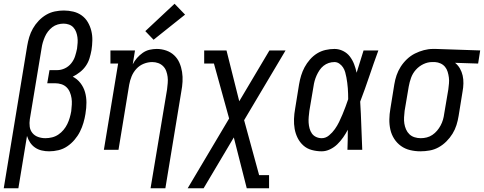

<svg xmlns="http://www.w3.org/2000/svg" viewBox="-41 -799 2581 1024"><path d="M-21 205 104 -554Q108 -578 115 -601.5Q122 -625 134.5 -647Q147 -669 165 -688Q183 -707 205 -720Q227 -733 251.5 -738Q276 -743 299 -743Q325 -743 350 -737Q375 -731 395 -716.5Q415 -702 427.5 -680.5Q440 -659 446 -634.5Q452 -610 451.5 -584Q451 -558 447 -532Q443 -510 436.5 -488.5Q430 -467 417 -448Q404 -429 385.5 -414.5Q367 -400 347 -390Q371 -378 388 -356Q405 -334 412.5 -307.5Q420 -281 420 -252Q420 -223 415 -194V-193Q411 -168 404 -144Q397 -120 385.5 -97Q374 -74 356.5 -53.5Q339 -33 317.5 -18.5Q296 -4 271 2Q246 8 221 8Q201 8 181.5 3.5Q162 -1 146 -12Q130 -23 119.5 -39Q109 -55 103 -74L57 205ZM201 -62Q219 -62 237 -66.5Q255 -71 270.5 -81.5Q286 -92 298 -106.5Q310 -121 318 -137.5Q326 -154 331 -171.5Q336 -189 339 -206Q341 -224 342 -241.5Q343 -259 340.5 -275.5Q338 -292 331.5 -307.5Q325 -323 313.5 -334Q302 -345 286 -350Q270 -355 253 -355H211L223 -425H264Q285 -425 305 -434.5Q325 -444 339 -461.5Q353 -479 359.5 -499.5Q366 -520 370 -540Q372 -555 373 -570.5Q374 -586 372 -600.5Q370 -615 365 -628.5Q360 -642 350.5 -652.5Q341 -663 327 -668Q313 -673 298 -673Q283 -673 267 -668.5Q251 -664 238 -654Q225 -644 215 -631Q205 -618 198.5 -603Q192 -588 187.5 -573Q183 -558 181 -543L118 -163Q115 -143 117.5 -123.5Q120 -104 132 -89.5Q144 -75 162.5 -68.5Q181 -62 201 -62Z M762 205 850 -322Q852 -339 853.5 -356Q855 -373 853 -389Q851 -405 845.5 -420Q840 -435 829 -446Q818 -457 803 -462.5Q788 -468 771 -468Q748 -468 725.5 -459Q703 -450 686.5 -432Q670 -414 661 -392Q652 -370 648 -347L591 0H513L589 -460H548V-530H679L667 -456Q676 -474 689.5 -489.5Q703 -505 720 -517Q737 -529 756.5 -533.5Q776 -538 795 -538Q821 -538 845.5 -529.5Q870 -521 888 -504Q906 -487 916 -464Q926 -441 930 -415.5Q934 -390 932.5 -363.5Q931 -337 926 -311L841 205ZM778 -587 734 -633 890 -779 946 -721Z M960 205 1181 -167 1100 -460H1048V-530H1167L1235 -259L1396 -530H1482L1261 -158L1341 135H1394V205H1275L1206 -66L1045 205Z M1675 8Q1648 8 1622 1Q1596 -6 1577 -23Q1558 -40 1546.5 -63Q1535 -86 1530.5 -111.5Q1526 -137 1527 -164.5Q1528 -192 1533 -219L1554 -349Q1558 -373 1565 -396Q1572 -419 1583.5 -440.5Q1595 -462 1612 -481.5Q1629 -501 1650 -514Q1671 -527 1695 -532.5Q1719 -538 1743 -538Q1767 -538 1789 -527Q1811 -516 1825 -497.5Q1839 -479 1847.5 -457Q1856 -435 1861 -411Q1870 -441 1879.5 -470.5Q1889 -500 1898 -530H1977Q1952 -462 1929 -393.5Q1906 -325 1880 -257Q1884 -193 1886 -128.5Q1888 -64 1891 0H1812Q1813 -27 1813.5 -53.5Q1814 -80 1814 -107Q1803 -86 1789 -66Q1775 -46 1758 -29.5Q1741 -13 1719 -2.5Q1697 8 1675 8ZM1675 -62Q1696 -62 1714 -77Q1732 -92 1745 -110.5Q1758 -129 1767.5 -148.5Q1777 -168 1785.5 -188.5Q1794 -209 1801.5 -229Q1809 -249 1816 -270Q1816 -285 1815.5 -299.5Q1815 -314 1814 -328.5Q1813 -343 1811 -357.5Q1809 -372 1806.5 -386Q1804 -400 1800 -414Q1796 -428 1788.5 -439.5Q1781 -451 1769 -459.5Q1757 -468 1743 -468Q1727 -468 1712 -463Q1697 -458 1684.5 -448Q1672 -438 1663 -424.5Q1654 -411 1647.5 -396.5Q1641 -382 1637 -367.5Q1633 -353 1631 -338L1609 -208Q1607 -192 1605.5 -176Q1604 -160 1605 -144.5Q1606 -129 1610 -114Q1614 -99 1622.5 -87Q1631 -75 1645 -68.5Q1659 -62 1675 -62Z M2201 8Q2173 8 2146 1.5Q2119 -5 2097.5 -20.5Q2076 -36 2061.5 -58.5Q2047 -81 2041 -107.5Q2035 -134 2035.5 -162.5Q2036 -191 2041 -219L2062 -349Q2066 -374 2074 -397.5Q2082 -421 2096 -443Q2110 -465 2129.5 -483.5Q2149 -502 2172 -513.5Q2195 -525 2219.5 -531.5Q2244 -538 2268 -538Q2272 -538 2275.5 -538Q2279 -538 2283 -538L2520 -530L2509 -460L2386 -464Q2402 -451 2412 -433.5Q2422 -416 2426.5 -396Q2431 -376 2430.5 -354Q2430 -332 2426 -311L2405 -181Q2401 -156 2393.5 -132Q2386 -108 2372.5 -86Q2359 -64 2340 -45Q2321 -26 2298.5 -13.5Q2276 -1 2251 3.5Q2226 8 2201 8ZM2203 -62Q2219 -62 2235 -66Q2251 -70 2265 -79.5Q2279 -89 2290 -102Q2301 -115 2309 -130Q2317 -145 2321.5 -160.5Q2326 -176 2328 -192L2350 -322Q2352 -338 2353.5 -354Q2355 -370 2353 -385.5Q2351 -401 2346.5 -416Q2342 -431 2332.5 -442.5Q2323 -454 2309 -460.5Q2295 -467 2279 -468H2271Q2269 -468 2267 -468Q2265 -468 2263 -468Q2240 -468 2217 -457Q2194 -446 2177 -427Q2160 -408 2151.5 -384.5Q2143 -361 2139 -338L2117 -208Q2115 -191 2114 -173.5Q2113 -156 2115.5 -140Q2118 -124 2124.5 -109Q2131 -94 2142.5 -83Q2154 -72 2170 -67Q2186 -62 2203 -62Z"/></svg>

Font: Iosevka Slab Oblique
Style: Regular
Weight: 400
Italic angle: -9°
Monospace: yes
Designer: Belleve Invis
Foundry: Belleve Invis
Version: Version 11.1.1; ttfautohint (v1.8.3)